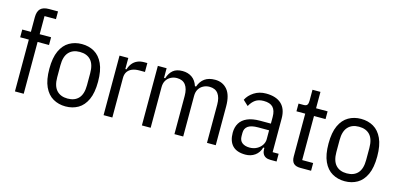

<svg xmlns="http://www.w3.org/2000/svg" viewBox="-67 -1167 3346 1607"><g transform="rotate(15 1606.0 -364.0)"><path d="M101 0V-449H26V-516H101V-642Q101 -693 124.5 -716.5Q148 -740 199 -740H276V-673H177V-516H276V-449H177V0Z M541 12Q481 12 433 -15.5Q385 -43 357.5 -102.5Q330 -162 330 -258Q330 -354 357.5 -413.5Q385 -473 433 -500.5Q481 -528 541 -528Q602 -528 649.5 -500.5Q697 -473 724.5 -413.5Q752 -354 752 -258Q752 -162 724.5 -102.5Q697 -43 649.5 -15.5Q602 12 541 12ZM541 -56Q603 -56 636.5 -93Q670 -130 670 -206V-310Q670 -386 636.5 -423Q603 -460 541 -460Q480 -460 446 -423Q412 -386 412 -310V-206Q412 -130 446 -93Q480 -56 541 -56Z M945 0H869V-516H945V-420H955Q964 -450 981 -471.5Q998 -493 1023.5 -504.5Q1049 -516 1082 -516H1110V-439H1060Q1024 -439 998.5 -428Q973 -417 959 -396Q945 -375 945 -343Z M1277 0H1201V-516H1277V-432H1287Q1302 -479 1331.5 -503.5Q1361 -528 1413 -528Q1460 -528 1494.5 -504.5Q1529 -481 1545 -432H1555Q1571 -479 1605.5 -503.5Q1640 -528 1695 -528Q1761 -528 1801 -481Q1841 -434 1841 -336V0H1765V-331Q1765 -393 1740 -426Q1715 -459 1665 -459Q1636 -459 1611.5 -446Q1587 -433 1573 -409.5Q1559 -386 1559 -352V0H1483V-331Q1483 -393 1458 -426Q1433 -459 1383 -459Q1354 -459 1329.5 -446Q1305 -433 1291 -409.5Q1277 -386 1277 -352Z M2368 0H2314Q2290 0 2273.5 -8.5Q2257 -17 2248.5 -33.5Q2240 -50 2240 -74V-94L2250 -84H2230Q2217 -38 2182 -13Q2147 12 2100 12Q2025 12 1988 -26.5Q1951 -65 1951 -138Q1951 -186 1972 -221Q1993 -256 2036.5 -275Q2080 -294 2147 -294H2240V-351Q2240 -408 2214.5 -435Q2189 -462 2134 -462Q2090 -462 2062 -442.5Q2034 -423 2014 -386L1969 -428Q1989 -469 2033.5 -498Q2078 -527 2137 -527Q2224 -527 2270 -484.5Q2316 -442 2316 -359V-67H2368ZM2240 -236H2145Q2085 -236 2057.5 -216Q2030 -196 2030 -158V-130Q2030 -91 2054.5 -72.5Q2079 -54 2119 -54Q2154 -54 2181.5 -69Q2209 -84 2224.5 -108Q2240 -132 2240 -158Z M2667 0H2574Q2534 0 2515 -19Q2496 -38 2496 -78V-449H2420V-516H2465Q2488 -516 2495.5 -528Q2503 -540 2503 -562V-658H2572V-516H2672V-449H2572V-67H2667Z M2960 12Q2900 12 2852 -15.5Q2804 -43 2776.5 -102.5Q2749 -162 2749 -258Q2749 -354 2776.5 -413.5Q2804 -473 2852 -500.5Q2900 -528 2960 -528Q3021 -528 3068.5 -500.5Q3116 -473 3143.5 -413.5Q3171 -354 3171 -258Q3171 -162 3143.5 -102.5Q3116 -43 3068.5 -15.5Q3021 12 2960 12ZM2960 -56Q3022 -56 3055.5 -93Q3089 -130 3089 -206V-310Q3089 -386 3055.5 -423Q3022 -460 2960 -460Q2899 -460 2865 -423Q2831 -386 2831 -310V-206Q2831 -130 2865 -93Q2899 -56 2960 -56Z"/></g></svg>

Font: IBM Plex Sans Condensed
Style: Regular
Weight: 400
Width: 3
Designer: Mike Abbink, Paul van der Laan, Pieter van Rosmalen
Foundry: Bold Monday
Version: Version 3.201